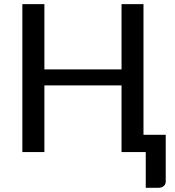

<svg xmlns="http://www.w3.org/2000/svg" viewBox="-20 -738 851 932"><path d="M784.5 -83.5V142.5Q784.5 156.5 775 165Q765.5 173.5 750.5 173.5H687.5V0H570V-323.5H195.5V0H88.5V-718H195.5V-401H570V-718H676.5V-83.5Z"/></svg>

Font: Lato 2
Style: Regular
Weight: 500
Designer: Lukasz Dziedzic with Adam Twardoch and Botio Nikoltchev
Foundry: tyPoland Lukasz Dziedzic
Version: Version 2.015; 2015-08-06; http://www.latofonts.com/